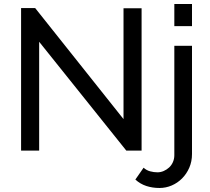

<svg xmlns="http://www.w3.org/2000/svg" viewBox="-20 -750 1047 956"><path d="M175 -542V0H85V-710H155L595 -157V-709H685V0H609ZM774 186Q739 186 708.5 176Q678 166 654 144L695 85Q709 98 727.5 103Q746 108 764 108Q780 108 795 101.5Q810 95 822 84Q834 73 841 57Q848 41 848 23V-522H936V17Q936 54 922.5 85Q909 116 886.5 138.5Q864 161 835 173.5Q806 186 774 186ZM848 -620V-730H936V-620Z"/></svg>

Font: Raleway Medium Alt1
Style: Regular
Weight: 500
Designer: Matt McInerney, Pablo Impallari, Rodrigo Fuenzalida
Foundry: Matt McInerney, Pablo Impallari, Rodrigo Fuenzalida
Version: Version 3.000g; ttfautohint (v1.5) -l 8 -r 28 -G 28 -x 14 -D